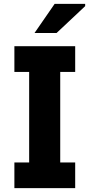

<svg xmlns="http://www.w3.org/2000/svg" viewBox="-20 -981 467 1001"><path d="M265 -961H424V-949L275 -809H160ZM55 -606V-740H372V-606H294V-134H372V0H55V-134H132V-606Z"/></svg>

Font: Arvo
Style: Bold
Weight: 700
Designer: Anton Koovit (Cyrillic Expansion: Cyreal)
Foundry: Anton Koovit, Yassin Baggar
Version: Version 3.000